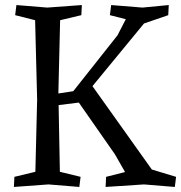

<svg xmlns="http://www.w3.org/2000/svg" viewBox="-20 -730 717 760"><path d="M346 -389 581 -59 677 -30 672 10 550 0 398 10 400 -30 475 -49 435 -119 292 -324 212 -314 217 -50 299 -30 294 10 172 0 35 10 37 -30 120 -50 127 -336 119 -650 40 -670 45 -710 167 -700 304 -710 302 -670 218 -650 211 -360 270 -369 445 -590 478 -654 415 -670 420 -710 544 -700 648 -710 646 -670 550 -637Z"/></svg>

Font: Alike Angular
Style: Regular
Weight: 400
Version: Version 1.210